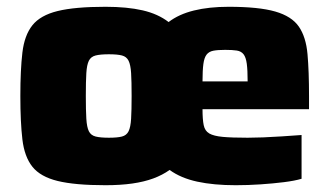

<svg xmlns="http://www.w3.org/2000/svg" viewBox="-20 -538 976 566"><path d="M291 8Q201 8 150 -4.5Q99 -17 75.5 -46.5Q52 -76 46 -127Q40 -178 40 -255Q40 -332 46 -383Q52 -434 75.5 -463.5Q99 -493 150 -505.5Q201 -518 291 -518Q355 -518 400.5 -507.5Q446 -497 477 -473Q507 -496 551.5 -507Q596 -518 654 -518Q743 -518 791.5 -504Q840 -490 861 -459.5Q882 -429 886.5 -378.5Q891 -328 891 -254V-216H577Q577 -186 580.5 -169Q584 -152 597 -144.5Q610 -137 636.5 -134.5Q663 -132 710 -132Q729 -132 755.5 -133Q782 -134 811.5 -136Q841 -138 869 -140V-11Q849 -5 817 -1Q785 3 748 5.5Q711 8 675 8Q610 8 561.5 -2.5Q513 -13 480 -37Q459 -22 432 -12Q405 -2 370 3Q335 8 291 8ZM301 -132Q326 -132 339.5 -135.5Q353 -139 359 -151Q365 -163 366.5 -188Q368 -213 368 -255Q368 -298 366.5 -322.5Q365 -347 359 -359Q353 -371 339.5 -374.5Q326 -378 301 -378Q276 -378 262 -374.5Q248 -371 242 -359Q236 -347 234.5 -322.5Q233 -298 233 -255Q233 -213 234.5 -188Q236 -163 242 -151Q248 -139 262 -135.5Q276 -132 301 -132ZM710 -273V-299Q710 -331 707.5 -350Q705 -369 698 -378Q691 -387 678 -389Q665 -391 644 -391Q622 -391 609 -388.5Q596 -386 589 -377Q582 -368 579.5 -349Q577 -330 577 -298H738Z"/></svg>

Font: Saira SemiExpanded ExtraBold
Style: Regular
Weight: 800
Width: 6
Designer: Hector Gatti with collaboration of the Omnibus-Type team
Foundry: Omnibus-Type
Version: Version 1.101